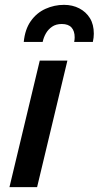

<svg xmlns="http://www.w3.org/2000/svg" viewBox="-20 -772 407 792"><path d="M19 0 144 -522H258L133 0ZM78 -599Q83 -651 107 -685Q131 -719 167.5 -735.5Q204 -752 244 -752Q279 -752 307 -737.5Q335 -723 351 -697Q367 -671 367 -633Q367 -625 366 -616.5Q365 -608 363 -599H286Q287 -604 287.5 -609Q288 -614 288 -618Q288 -644 275 -658.5Q262 -673 235 -673Q211 -673 195 -662Q179 -651 169.5 -634.5Q160 -618 156 -599Z"/></svg>

Font: Ubuntu Sans SemiBold
Style: Italic
Weight: 600
Italic angle: -13.5°
Designer: Dalton Maag Ltd
Foundry: Dalton Maag Ltd
Version: Version 1.006